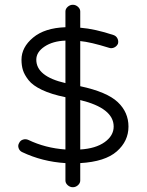

<svg xmlns="http://www.w3.org/2000/svg" viewBox="-20 -664 617 804"><path d="M254 92V19Q157 13 73 -27Q62 -32 58 -43.5Q54 -55 60 -65Q65 -76 76.5 -79.5Q88 -83 99 -78Q170 -44 254 -38V-257Q195 -269 156 -287.5Q117 -306 99.5 -328.5Q82 -351 76 -370.5Q70 -390 70 -414Q70 -466 118.5 -506.5Q167 -547 254 -550V-616Q254 -627 263.5 -635.5Q273 -644 285 -644Q297 -644 306.5 -635.5Q316 -627 316 -616V-548Q378 -543 456 -517Q467 -513 472 -502.5Q477 -492 474 -481Q469 -470 458 -465Q447 -460 436 -464Q359 -488 316 -492V-303Q428 -279 473 -236.5Q518 -194 518 -134Q518 -73 469 -30Q420 13 316 19V92Q316 103 306.5 111.5Q297 120 285 120Q273 120 263.5 111.5Q254 103 254 92ZM456 -134Q456 -211 316 -245V-38Q381 -42 418.5 -69Q456 -96 456 -134ZM132 -414Q132 -344 254 -316V-494Q201 -492 166.5 -469Q132 -446 132 -414Z"/></svg>

Font: Hoogli Medium
Style: Regular
Weight: 500
Designer: Anand Singh Naorem
Foundry: Brand New Type
Version: Version 1.00 b007